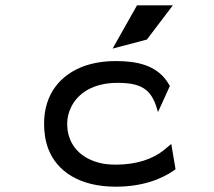

<svg xmlns="http://www.w3.org/2000/svg" viewBox="-20 -692 807 723"><path d="M533 -543 631 -672H496L404 -509ZM575 -270 620 -369 618 -371C575 -449 492 -462 416 -462C373 -462 335 -456 299 -444C207 -411 146 -338 146 -226C146 -192 151 -160 162 -131C194 -48 278 11 416 11C515 11 589 -17 639 -53L641 -55L625 -150L595 -125C555 -94 496 -72 416 -72C388 -72 363 -75 340 -83C276 -104 233 -153 233 -226C233 -248 238 -268 247 -287C272 -340 330 -380 422 -380C509 -380 549 -358 571 -283Z"/></svg>

Font: Charger Monospace
Style: Regular
Weight: 400
Designer: Jasper
Foundry: Cannot Into Space Fonts
Version: Version 0.980